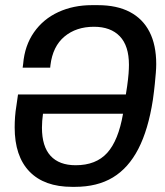

<svg xmlns="http://www.w3.org/2000/svg" viewBox="-20 -716 640 746"><path d="M260 10Q152 10 94.5 -49.5Q37 -109 37 -221Q37 -241 38.5 -262Q40 -283 44 -307L50 -349H469L474 -381Q478 -410 479.5 -429.5Q481 -449 481 -464Q481 -538 445.5 -575Q410 -612 345 -612Q276 -612 230.5 -574Q185 -536 176 -463L175 -453H68L70 -468Q76 -539 112 -590.5Q148 -642 206.5 -669Q265 -696 337 -696H360Q434 -696 484.5 -669.5Q535 -643 561 -592Q587 -541 587 -467Q587 -452 585.5 -433.5Q584 -415 581.5 -389.5Q579 -364 574 -328Q556 -212 517.5 -137.5Q479 -63 418.5 -26.5Q358 10 271 10ZM274 -74Q353 -74 396.5 -122Q440 -170 458 -274H147Q145 -260 144 -246Q143 -232 143 -220Q143 -147 176.5 -110.5Q210 -74 274 -74Z"/></svg>

Font: Chivo Mono
Style: Italic
Weight: 400
Italic angle: -8.05°
Monospace: yes
Version: Version 1.008